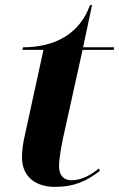

<svg xmlns="http://www.w3.org/2000/svg" viewBox="-20 -721 466 751"><path d="M195 10C268 10 317 -11 371 -53L367 -62C334 -36 299 -16 260 -16C224 -16 211 -41 211 -71C211 -101 220 -149 226 -178L303 -526H425L426 -536H305L340 -701H332C291 -587 193 -536 70 -536L68 -526H150L77 -191C70 -161 66 -135 66 -103C67 -31 118 10 195 10Z"/></svg>

Font: Noto Serif Display
Style: Bold Italic
Weight: 700
Italic angle: -12°
Designer: Monotype Design Team
Foundry: Monotype Imaging Inc.
Version: Version 2.009